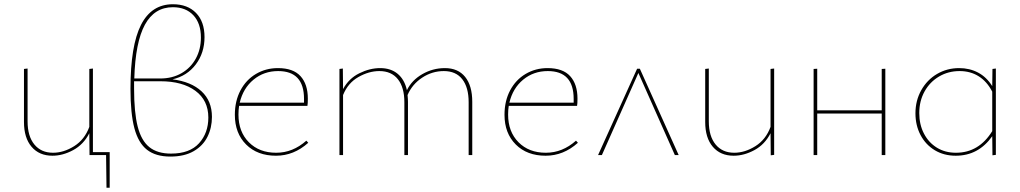

<svg xmlns="http://www.w3.org/2000/svg" viewBox="-20 -731 4807 905"><path d="M497 154H482L480 0H402L401 -103Q374 -50 325 -23.5Q276 3 227 3Q165 3 129 -39Q93 -81 93 -156V-406L110 -408V-159Q110 -89 142 -50Q174 -11 230 -11Q280 -11 329.5 -42Q379 -73 401 -133V-406L418 -408V-14H497Z M979 -180Q979 -129 958 -86.5Q937 -44 893 -18.5Q849 7 783 7Q714 7 673 -25Q632 -57 613.5 -126.5Q595 -196 595 -312Q595 -516 644.5 -613.5Q694 -711 795 -711Q864 -711 904 -670Q944 -629 944 -556Q944 -482 903 -427.5Q862 -373 793 -357Q881 -346 930 -300.5Q979 -255 979 -180ZM613 -361H735Q792 -361 835.5 -386Q879 -411 903 -455Q927 -499 927 -554Q927 -621 891.5 -659Q856 -697 795 -697Q708 -697 663 -614.5Q618 -532 613 -361ZM962 -177Q962 -258 901 -303Q840 -348 736 -348H612V-313Q612 -201 629 -134.5Q646 -68 684 -37.5Q722 -7 786 -7Q874 -7 918 -55.5Q962 -104 962 -177Z M1433 -58Q1365 3 1281 3Q1193 3 1140 -50Q1087 -103 1087 -190Q1087 -255 1113.5 -305Q1140 -355 1186.5 -382.5Q1233 -410 1290 -410Q1362 -410 1396.5 -372Q1431 -334 1431 -266Q1431 -242 1429 -232H1107Q1104 -213 1104 -191Q1104 -110 1153 -60.5Q1202 -11 1282 -11Q1360 -11 1424 -68ZM1110 -247H1413V-265Q1413 -396 1291 -396Q1224 -396 1175 -355.5Q1126 -315 1110 -247Z M2206 -251V0H2189V-249Q2189 -319 2159 -357.5Q2129 -396 2072 -396Q2017 -396 1970 -365Q1923 -334 1901 -283Q1903 -263 1903 -251V0H1886V-249Q1886 -319 1855.5 -357.5Q1825 -396 1768 -396Q1719 -396 1669.5 -368Q1620 -340 1597 -283V0H1580V-406L1596 -408L1597 -311Q1624 -361 1673.5 -385.5Q1723 -410 1772 -410Q1822 -410 1854.5 -383Q1887 -356 1898 -306Q1921 -353 1970.5 -381.5Q2020 -410 2077 -410Q2139 -410 2172.5 -368.5Q2206 -327 2206 -251Z M2704 -58Q2636 3 2552 3Q2464 3 2411 -50Q2358 -103 2358 -190Q2358 -255 2384.5 -305Q2411 -355 2457.5 -382.5Q2504 -410 2561 -410Q2633 -410 2667.5 -372Q2702 -334 2702 -266Q2702 -242 2700 -232H2378Q2375 -213 2375 -191Q2375 -110 2424 -60.5Q2473 -11 2553 -11Q2631 -11 2695 -68ZM2381 -247H2684V-265Q2684 -396 2562 -396Q2495 -396 2446 -355.5Q2397 -315 2381 -247Z M3161 0 2989 -387 2817 0H2799L2983 -407H2996L3179 0Z M3629 -408V-1L3613 1L3612 -103Q3585 -50 3536 -23.5Q3487 3 3438 3Q3376 3 3340 -39Q3304 -81 3304 -156V-406L3321 -408V-159Q3321 -89 3353 -50Q3385 -11 3441 -11Q3491 -11 3540.5 -42Q3590 -73 3612 -133V-406Z M4153 -407V0H4136V-196H3832V0H3815V-406L3832 -407V-211H4136V-406Z M4674 -408V-1L4658 1L4657 -89Q4592 3 4485 3Q4429 3 4386 -23Q4343 -49 4319 -94.5Q4295 -140 4295 -197Q4295 -257 4322.5 -306Q4350 -355 4397 -382.5Q4444 -410 4501 -410Q4550 -410 4590 -389Q4630 -368 4657 -325L4658 -406ZM4657 -113V-299Q4632 -347 4593 -371.5Q4554 -396 4503 -396Q4450 -396 4406.5 -370.5Q4363 -345 4338 -300Q4313 -255 4313 -198Q4313 -144 4335 -101.5Q4357 -59 4396 -35Q4435 -11 4486 -11Q4594 -11 4657 -113Z"/></svg>

Font: Ysabeau Infant Thin
Style: Regular
Weight: 200
Designer: Christian Thalmann (Catharsis Fonts)
Version: Version 0.003